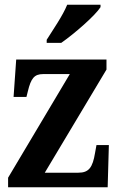

<svg xmlns="http://www.w3.org/2000/svg" viewBox="-20 -786 501 806"><path d="M176 -619V-606H237C293 -645 380 -721 402 -756V-766H262C244 -721 203 -662 176 -619ZM14 0H432L437 -177H385L379 -144C369 -83 353 -61 309 -61H168L427 -494V-536H48L37 -379H91L97 -403C110 -457 124 -475 161 -475H273L14 -40Z"/></svg>

Font: Noto Serif Bengali Condensed
Style: Bold
Weight: 700
Width: 3
Designer: Juan Bruce, Universal Thirst, Indian Type Foundry and the Monotype Design Team.
Foundry: Monotype Imaging Inc.
Version: Version 2.003